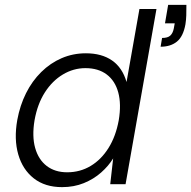

<svg xmlns="http://www.w3.org/2000/svg" viewBox="-20 -757 786 789"><path d="M235 12Q165 12 119 -24Q73 -60 55 -122.5Q37 -185 51 -264Q62 -324 87 -374Q112 -424 149.5 -461Q187 -498 233.5 -518Q280 -538 333 -538Q398 -538 440.5 -508.5Q483 -479 500 -420L553 -720H623L496 0H433L445 -106Q426 -75 395.5 -48Q365 -21 324.5 -4.5Q284 12 235 12ZM256 -49Q309 -49 352.5 -75Q396 -101 426 -149Q456 -197 468 -263Q479 -329 466 -377Q453 -425 418.5 -451Q384 -477 331 -477Q282 -477 238.5 -451Q195 -425 164.5 -377.5Q134 -330 122 -263Q111 -197 124.5 -149Q138 -101 172 -75Q206 -49 256 -49ZM640 -565 646 -601Q669 -601 679.5 -610.5Q690 -620 694 -639L698 -661H658L671 -737H746Q746 -712 745.5 -694Q745 -676 742 -657Q733 -607 707 -586Q681 -565 640 -565Z"/></svg>

Font: DM Sans 9pt Light
Style: Italic
Weight: 300
Italic angle: -10°
Version: Version 4.004;gftools[0.9.30]